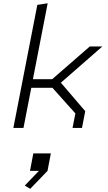

<svg xmlns="http://www.w3.org/2000/svg" viewBox="-20 -785 660 1178"><path d="M425 0H483L503 -103L353.5 -277.5L608 -500H531L300 -299H182L272.5 -765L209 -755L62 0H124L172 -246.5H301.5L442.5 -89ZM132 353.5 165.5 373.5 271.5 263.5 292 156H184.5L164 263.5H218.5Z"/></svg>

Font: Monaspace Krypton ExtraLight
Style: Italic
Weight: 200
Italic angle: -11°
Designer: Riley Cran & the Lettermatic Team
Foundry: Lettermatic
Version: Version 1.101 (Monaspace Krypton)